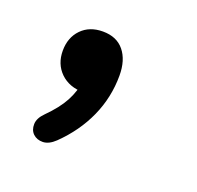

<svg xmlns="http://www.w3.org/2000/svg" viewBox="-55 -164 339 330"><g transform="rotate(20 114.0 1.0)"><path d="M73.6 96.8Q62.3 107.6 51.3 107.9Q40.3 108.1 33.4 101.5Q26.6 94.9 26.9 84Q27.1 73.2 37.9 62.4Q58.6 41.7 68.2 23.6Q77.9 5.5 81.3 -16.8L87.7 3.9Q61.8 3.9 45.8 -11.5Q29.9 -27 29.9 -51.4Q29.9 -75.5 44.6 -90.7Q59.3 -105.9 83.7 -105.9Q109.2 -105.9 122.7 -89.2Q136.2 -72.6 136.2 -44.4Q136.2 -4.5 120.1 31.4Q104 67.3 73.6 96.8Z"/></g></svg>

Font: Nunito Variable Extra Light
Style: Italic
Weight: 200
Italic angle: -9°
Designer: Vernon Adams
Foundry: Vernon Adams
Version: Version 3.602